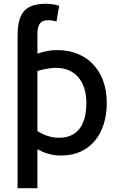

<svg xmlns="http://www.w3.org/2000/svg" viewBox="-20 -803 628 1016"><path d="M178 -618V-519C214 -532 248 -538 282 -538C440 -538 545 -430 545 -259C545 -96 458 20 304 20C246 20 202 1 178 -14V193H73V-608C73 -707 94 -776 201 -782C216 -784 231 -783 246 -782C258 -781 274 -779 293 -772L279 -689C264 -694 249 -696 234 -696C192 -696 178 -672 178 -618ZM178 -427V-110C199 -95 242 -74 292 -74C398 -74 437 -153 437 -258C437 -376 374 -444 277 -444C240 -444 190 -432 178 -427Z"/></svg>

Font: Repo Medium
Style: Regular
Weight: 500
Designer: Stefan Peev
Foundry: Context Ltd
Version: Version 1.502